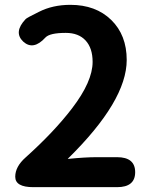

<svg xmlns="http://www.w3.org/2000/svg" viewBox="-20 -774 629 794"><path d="M118 0Q43 0 43 -43Q43 -85 86 -123Q204 -229 278 -326Q363 -437 363 -518Q363 -575 334 -606.5Q305 -638 252 -638Q186 -638 168 -619Q118 -564 76 -602Q35 -641 86 -695Q90 -700 141 -725Q198 -754 271 -754Q376 -754 440 -691.5Q504 -629 504 -526Q504 -357 262 -119Q258 -116 263 -117Q332 -124 379 -124H464Q539 -124 539 -62Q539 0 464 0Z"/></svg>

Font: Resource Han Rounded KR
Style: Bold
Weight: 700
Designer: Cyano Hao (round all glyphs); Ryoko NISHIZUKA 西塚涼子 (kana, bopomofo & ideographs); Paul D. Hunt (Latin, Greek & Cyrillic)
Foundry: Cyano Hao
Version: 0.990